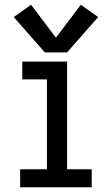

<svg xmlns="http://www.w3.org/2000/svg" viewBox="-20 -790 472 810"><path d="M65 0H367V-76H263V-530H74V-455H178V-76H65ZM169 -569H263L394 -718L321 -770L216 -631L111 -770L38 -718Z"/></svg>

Font: Iosevka Sparkle
Style: Regular
Weight: 400
Designer: Belleve Invis
Foundry: Belleve Invis
Version: Version 4.5.0; ttfautohint (v1.8.3)